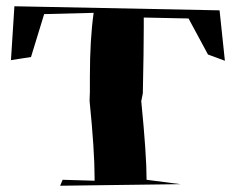

<svg xmlns="http://www.w3.org/2000/svg" viewBox="-20 -671 754 613"><path d="M172 -78 180 -97 282 -94V-104Q282 -190 266 -349L267 -379V-427Q267 -545 279 -630L121 -626L79 -489L15 -479L26 -651L681 -638L698 -477L644 -497L582 -612L439 -615V-584Q439 -512 436 -373L431 -348Q448 -177 448 -97L556 -83Z"/></svg>

Font: Xiangcui Kesong Xiangcui Kesong
Style: Regular
Weight: 400
Version: Version 1.501;March 28, 2024;FontCreator 14.0.0.2814 64-bit